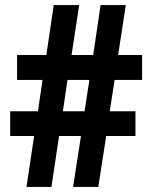

<svg xmlns="http://www.w3.org/2000/svg" viewBox="-20 -734 595 754"><path d="M430 -420H538V-518H444L474 -714H375L346 -518H261L291 -714H191L162 -518H47V-420H147L129 -297H20V-200H114L84 0H182L212 -200H298L267 0H366L397 -200H512V-297H411ZM227 -297 245 -420H331L312 -297Z"/></svg>

Font: Noto Sans Thai Looped Condensed
Style: Bold
Weight: 700
Width: 3
Designer: Sasikarn Vongin, Ben Mitchell
Foundry: The Fontpad Ltd
Version: Version 1.001